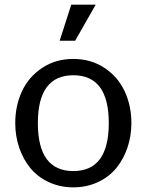

<svg xmlns="http://www.w3.org/2000/svg" viewBox="-20 -785 624 817"><path d="M233.9 -611.8 283.2 -765.1H387.2L299.8 -611.8ZM44.9 -261.2Q44.9 -335.4 73.7 -397Q102.5 -458.5 159.7 -496.3Q216.8 -534.2 292 -534.2Q367.2 -534.2 424.3 -496.3Q481.4 -458.5 510.3 -397Q539.1 -335.4 539.1 -261.2Q539.1 -206.1 522.2 -156.5Q505.4 -106.9 474.4 -69.3Q443.4 -31.7 396 -9.8Q348.6 12.2 292 12.2Q235.4 12.2 188 -9.8Q140.6 -31.7 109.6 -69.3Q78.6 -106.9 61.8 -156.5Q44.9 -206.1 44.9 -261.2ZM141.1 -261.2Q141.1 -57.1 292 -57.1Q442.9 -57.1 442.9 -261.2Q442.9 -464.8 292 -464.8Q141.1 -464.8 141.1 -261.2Z"/></svg>

Font: Standard
Style: Regular
Weight: 400
Designer: Bryce Wilner
Version: Version 2.000;PS 2.0;hotconv 16.6.51;makeotf.lib2.5.65220 DE